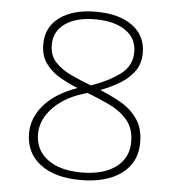

<svg xmlns="http://www.w3.org/2000/svg" viewBox="-51 -754 745 809"><g transform="rotate(5 321.0 -350.0)"><path d="M319 6Q210 6 148 -41.5Q86 -89 86 -172Q86 -236 133 -291Q180 -346 273 -379Q230 -396 194 -417.5Q158 -439 135.5 -471Q113 -503 113 -551Q113 -623 169.5 -664.5Q226 -706 323 -706Q421 -706 477.5 -664.5Q534 -623 534 -551Q534 -504 510.5 -472Q487 -440 449.5 -417.5Q412 -395 369 -379Q417 -360 460 -335Q503 -310 529.5 -271Q556 -232 556 -172Q556 -89 492.5 -41.5Q429 6 319 6ZM149 -551Q149 -507 174.5 -479Q200 -451 241 -431.5Q282 -412 328 -395Q403 -421 450.5 -457Q498 -493 498 -551Q498 -609 450.5 -641.5Q403 -674 322 -674Q243 -674 196 -641.5Q149 -609 149 -551ZM124 -172Q124 -104 176.5 -65Q229 -26 320 -26Q412 -26 465 -65Q518 -104 518 -172Q518 -229 488.5 -264Q459 -299 413 -321Q367 -343 317 -362Q227 -338 175.5 -286Q124 -234 124 -172Z"/></g></svg>

Font: Asap Expanded Thin
Style: Regular
Weight: 100
Width: 7
Designer: Pablo Cosgaya
Foundry: Omnibus-Type
Version: Version 3.001; ttfautohint (v1.8.4.7-5d5b)